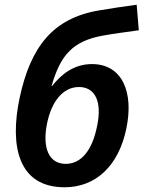

<svg xmlns="http://www.w3.org/2000/svg" viewBox="-20 -782 607 812"><path d="M253 10C387 10 482 -83 514 -237C547 -392 497 -511 369 -511C291 -511 238 -466 200 -418H198C236 -551 289 -609 418 -632C457 -639 516 -647 567 -654L558 -762C508 -755 450 -747 399 -738C202 -705 109 -582 63 -368C20 -164 57 10 253 10ZM258 -89C188 -89 159 -154 178 -255C197 -354 247 -414 314 -414C383 -414 412 -351 391 -251C371 -147 324 -89 258 -89Z"/></svg>

Font: Noto Sans SemiBold
Style: Italic
Weight: 600
Italic angle: -12°
Designer: Monotype Design Team
Foundry: Monotype Imaging Inc.
Version: Version 2.013